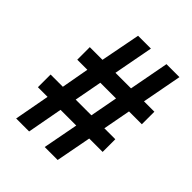

<svg xmlns="http://www.w3.org/2000/svg" viewBox="-200 -814 942 942"><g transform="rotate(45 271.0 -343.0)"><path d="M72 12 106 -172H39V-260H124L150 -404H80V-491H168L208 -698H297L258 -491H366L405 -698H495L456 -491H528V-404H439L412 -260H488V-172H395L360 12H270L305 -172H196L162 12ZM213 -260H322L349 -404H240Z"/></g></svg>

Font: Archivo SemiCondensed SemiBold
Style: Italic
Weight: 600
Width: 4
Italic angle: -10°
Designer: Hector Gatti
Foundry: Omnibus-Type
Version: Version 2.001